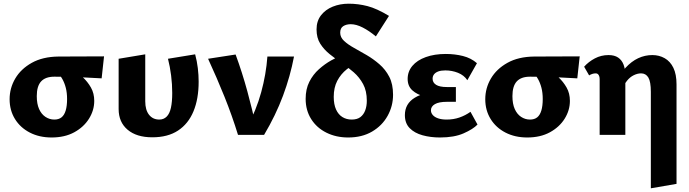

<svg xmlns="http://www.w3.org/2000/svg" viewBox="-20 -730 3731 1039"><path d="M259 14Q193 14 141.5 -12.5Q90 -39 61 -86Q32 -133 32 -193Q32 -253 62.5 -305Q93 -357 152 -390Q211 -423 296 -424L543 -425L530 -306Q467 -310 405.5 -312.5Q344 -315 274 -315Q226 -315 202.5 -289.5Q179 -264 179 -210Q179 -168 191.5 -140Q204 -112 226 -97.5Q248 -83 274 -83Q298 -83 313 -95Q328 -107 335.5 -132Q343 -157 343 -194Q343 -228 336 -255Q329 -282 317 -303Q305 -324 289 -338L372 -357Q401 -337 427.5 -312.5Q454 -288 472 -256.5Q490 -225 490 -184Q490 -133 461.5 -87.5Q433 -42 381.5 -14Q330 14 259 14Z M804 13Q719 13 670.5 -28Q622 -69 622 -140V-412L766 -436V-182Q766 -135 786.5 -109Q807 -83 842 -83Q866 -83 882 -99Q898 -115 905 -147Q912 -179 912 -227Q912 -274 906 -321.5Q900 -369 889 -412L1036 -436Q1046 -399 1050.5 -361.5Q1055 -324 1055 -288Q1055 -195 1027 -127.5Q999 -60 943.5 -23.5Q888 13 804 13Z M1268 0Q1236 -104 1195 -206Q1154 -308 1106 -412L1255 -435Q1291 -337 1318.5 -236Q1346 -135 1367 -37H1315Q1367 -134 1393.5 -231Q1420 -328 1427 -424H1571Q1551 -318 1511.5 -212Q1472 -106 1409 0Z M1864 14Q1799 14 1746.5 -12Q1694 -38 1664 -85.5Q1634 -133 1634 -195Q1634 -248 1654 -287.5Q1674 -327 1706 -355.5Q1738 -384 1772 -403Q1806 -422 1835.5 -433.5Q1865 -445 1880 -450L1928 -397Q1889 -381 1856.5 -355Q1824 -329 1805 -292.5Q1786 -256 1786 -206Q1786 -165 1798.5 -137.5Q1811 -110 1833 -96.5Q1855 -83 1883 -83Q1913 -83 1930.5 -96.5Q1948 -110 1956.5 -133Q1965 -156 1965 -185Q1965 -238 1945 -275Q1925 -312 1894 -339Q1863 -366 1829 -389Q1795 -412 1764 -437Q1733 -462 1713 -493.5Q1693 -525 1693 -571Q1693 -616 1717 -647Q1741 -678 1780.5 -694Q1820 -710 1867 -710Q1918 -710 1968.5 -697Q2019 -684 2085 -644L2014 -533Q1978 -563 1943 -581Q1908 -599 1878 -599Q1854 -599 1837.5 -588.5Q1821 -578 1821 -553Q1821 -528 1842 -508.5Q1863 -489 1895.5 -471Q1928 -453 1964 -432Q2000 -411 2033 -382.5Q2066 -354 2086.5 -314.5Q2107 -275 2107 -217Q2107 -156 2077.5 -103Q2048 -50 1993.5 -18Q1939 14 1864 14Z M2361 14Q2310 14 2266.5 2Q2223 -10 2197 -36.5Q2171 -63 2171 -107Q2171 -169 2225 -201.5Q2279 -234 2365 -234V-198Q2318 -198 2277.5 -208Q2237 -218 2211.5 -241Q2186 -264 2186 -303Q2186 -343 2211.5 -373.5Q2237 -404 2284 -421Q2331 -438 2392 -438Q2441 -438 2485 -427Q2529 -416 2561 -388L2509 -296Q2491 -323 2458.5 -336Q2426 -349 2390 -349Q2367 -349 2352 -343.5Q2337 -338 2329 -328Q2321 -318 2321 -304Q2321 -283 2340 -271Q2359 -259 2398 -259H2447V-179H2398Q2355 -179 2333.5 -166.5Q2312 -154 2312 -133Q2312 -119 2322 -107.5Q2332 -96 2351 -89.5Q2370 -83 2397 -83Q2434 -83 2466 -94Q2498 -105 2526 -125L2564 -56Q2540 -31 2489 -8.5Q2438 14 2361 14Z M2833 14Q2767 14 2715.5 -12.5Q2664 -39 2635 -86Q2606 -133 2606 -193Q2606 -253 2636.5 -305Q2667 -357 2726 -390Q2785 -423 2870 -424L3117 -425L3104 -306Q3041 -310 2979.5 -312.5Q2918 -315 2848 -315Q2800 -315 2776.5 -289.5Q2753 -264 2753 -210Q2753 -168 2765.5 -140Q2778 -112 2800 -97.5Q2822 -83 2848 -83Q2872 -83 2887 -95Q2902 -107 2909.5 -132Q2917 -157 2917 -194Q2917 -228 2910 -255Q2903 -282 2891 -303Q2879 -324 2863 -338L2946 -357Q2975 -337 3001.5 -312.5Q3028 -288 3046 -256.5Q3064 -225 3064 -184Q3064 -133 3035.5 -87.5Q3007 -42 2955.5 -14Q2904 14 2833 14Z M3502 289V-233Q3502 -288 3488.5 -310.5Q3475 -333 3449 -333Q3430 -333 3409.5 -323Q3389 -313 3373 -293Q3357 -273 3347 -244L3304 -269Q3332 -327 3364.5 -362.5Q3397 -398 3433.5 -415Q3470 -432 3510 -432Q3547 -432 3577 -415Q3607 -398 3624 -363Q3641 -328 3641 -273V265ZM3225 0V-302Q3225 -311 3222.5 -318Q3220 -325 3215.5 -329Q3211 -333 3204 -333Q3194 -333 3185 -330Q3176 -327 3168 -322L3141 -369Q3165 -396 3199 -414Q3233 -432 3273 -432Q3305 -432 3325 -418.5Q3345 -405 3354.5 -380Q3364 -355 3364 -318V0Z"/></svg>

Font: Ysabeau Infant ExtraBold
Style: Regular
Weight: 800
Designer: Christian Thalmann (Catharsis Fonts)
Version: Version 2.001;gftools[0.9.30]; featfreeze: ss01,ss02,lnum